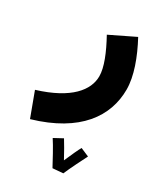

<svg xmlns="http://www.w3.org/2000/svg" viewBox="-229 -488 843 964"><g transform="rotate(30 192.5 -6.0)"><path d="M16 230C266 157 362 14 362 -141C362 -217 328 -310 280 -399L138 -330C181 -252 210 -181 210 -130C210 -50 144 35 -36 90ZM237 387 297 382C311 348 351 268 362 247L313 226C305 238 284 285 267 324C249 290 223 245 212 228L162 255C184 288 220 355 237 387Z"/></g></svg>

Font: Noto Sans Arabic UI XBd
Style: Regular
Weight: 800
Designer: Monotype Design Team, Nadine Chahine and Nizar Qandah
Foundry: Monotype Imaging Inc.
Version: Version 2.010